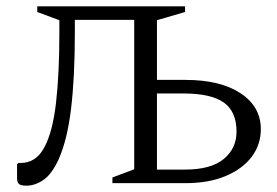

<svg xmlns="http://www.w3.org/2000/svg" viewBox="-20 -580 878 608"><path d="M217 -477Q217 -335 205 -235.5Q193 -136 165 -74Q143 -27 116.5 -9.5Q90 8 64 8Q47 8 40.5 3Q34 -2 34 -16V-60L39 -64H46Q94 -64 120.5 -113.5Q147 -163 157.5 -255.5Q168 -348 168 -477V-516L98 -542V-560H566V-542L477 -516V-327H567Q678 -327 742 -284.5Q806 -242 806 -171Q806 -122 777 -83.5Q748 -45 694.5 -22.5Q641 0 567 0H336V-18L405 -44V-517H217ZM561 -284H477V-43H566Q648 -43 688.5 -76.5Q729 -110 729 -163Q729 -227 688.5 -255.5Q648 -284 561 -284Z"/></svg>

Font: Spectral SC Light
Style: Regular
Weight: 300
Designer: Jean-Baptiste Levee
Foundry: Production Type
Version: Version 2.001